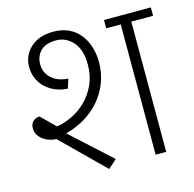

<svg xmlns="http://www.w3.org/2000/svg" viewBox="-97 -737 852 843"><g transform="rotate(-15 329.0 -315.0)"><path d="M511 -592H445V-630H658V-592H559V0H511ZM217 -638Q256 -638 285.5 -624Q315 -610 335 -585.5Q355 -561 365.5 -528Q376 -495 376 -458Q376 -407 359 -363.5Q342 -320 312 -285.5Q282 -251 242 -227.5Q202 -204 156 -192L337 -27L298 8L108 -179Q95 -179 79.5 -183.5Q64 -188 51 -197Q38 -206 29 -219.5Q20 -233 20 -251Q20 -271 32.5 -282.5Q45 -294 62 -294L125 -232Q160 -237 196 -254.5Q232 -272 261 -301Q290 -330 308 -370Q326 -410 326 -460Q326 -527 294.5 -562.5Q263 -598 218 -598Q171 -598 147.5 -574.5Q124 -551 124 -514Q124 -476 151.5 -450.5Q179 -425 227 -422L214 -380Q185 -381 159.5 -391.5Q134 -402 115 -419.5Q96 -437 85 -461.5Q74 -486 74 -516Q74 -567 112 -602.5Q150 -638 217 -638Z"/></g></svg>

Font: Mukta ExtraLight
Style: Regular
Weight: 275
Designer: Girish Dalvi and Yashodeep Gholap
Foundry: Ek Type
Version: Version 2.538;PS 1.002;hotconv 16.6.51;makeotf.lib2.5.65220;